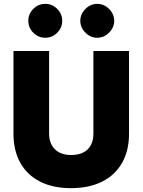

<svg xmlns="http://www.w3.org/2000/svg" viewBox="-20 -965 740 997"><path d="M348 12Q255 12 188 -22Q121 -56 85.5 -119.5Q50 -183 50 -271H235Q235 -236 249 -211Q263 -186 288.5 -173Q314 -160 350 -160Q386 -160 412 -173Q438 -186 451.5 -211Q465 -236 465 -271H650Q650 -183 614 -119.5Q578 -56 510.5 -22Q443 12 348 12ZM50 -271V-700H235V-271ZM465 -271V-700H650V-271ZM485 -769Q450 -769 423.5 -795.5Q397 -822 397 -857Q397 -892 423.5 -918.5Q450 -945 485 -945Q520 -945 546.5 -918.5Q573 -892 573 -857Q573 -822 546.5 -795.5Q520 -769 485 -769ZM215 -769Q179 -769 153 -795Q127 -821 127 -857Q127 -893 153 -919Q179 -945 215 -945Q251 -945 277 -919Q303 -893 303 -857Q303 -821 277 -795Q251 -769 215 -769Z"/></svg>

Font: Figtree Light Black
Style: Regular
Weight: 900
Version: Version 2.000